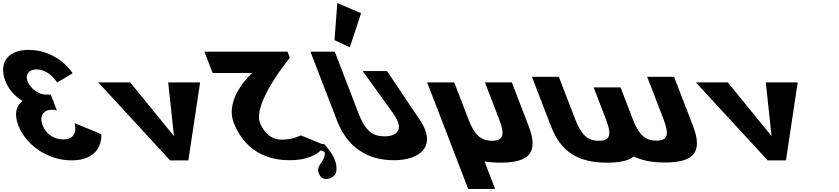

<svg xmlns="http://www.w3.org/2000/svg" viewBox="-152 -1055 5519 1263"><path d="M223.8 -511.8C223.8 -511.8 174.3 -598.5 85.9 -598.5C40.8 -598.5 11.6 -566.2 29 -521.2C48.6 -470.2 104.7 -432.8 147.2 -432.8H182L222.3 -328.2C222.3 -328.2 206.7 -333.3 189.7 -333.3C133.6 -333.3 105 -290.8 128.2 -230.5C151.1 -171 206.4 -137.8 265.1 -137.8C370.5 -137.8 338.5 -244.9 338.5 -244.9L514.3 -172.7C514.3 -172.7 533.2 -0.1 317.3 -0.1C166.8 -0.1 20.1 -96.2 -31.6 -230.5C-60.1 -304.4 -45.9 -358 -4.2 -391.1C-53.9 -420.9 -94.8 -465.1 -117 -522.9C-162.9 -641.9 -98.7 -726.9 34.7 -726.9C231.1 -726.9 326 -573 326 -573Z M704.4 -513H494.4L967 0H1087L1164.4 -513H954.4L992.4 -160Z M1700.4 -136.2C1606.9 -136.2 1567.9 -222 1558.1 -247.5C1508.3 -376.7 1754.6 -675 1754.6 -675L1739.2 -715H1192.7L1246.7 -574.8H1506.8C1506.8 -574.8 1322.3 -411.5 1385.5 -247.5C1419.6 -159.1 1511.9 -1 1752.5 -1C1866.5 -1 1927.3 -36.5 1957.7 -65C1970.5 -62.6 1983.6 -58.6 1984.3 -51C1990.3 14 1912.2 32 1952 99C1979.8 145 2052.6 116 2059.8 75C2069.7 15 2039.5 -40 1985.6 -102C1979.5 -109 1973.7 -109.6 1968.3 -106.7L1826.4 -164.6C1826.4 -164.6 1776.9 -136.2 1700.4 -136.2Z M2048.5 -791 2149.4 -744 2223 -967.9 2066.8 -1035.1ZM2393.7 -587.5H2233.9L2434.1 -309.5C2512.7 -200.5 2456.7 -158.2 2378.5 -158.2C2300.3 -158.2 2251.5 -192.2 2206.3 -309.5L2050.1 -715H1890.3L2064.5 -262.8C2131.3 -89.4 2260.6 -1 2439.1 -1C2617.6 -1 2722.2 -98.6 2611.9 -262.8Z M2835.9 -513H2657.9L2927.9 188H3104.9L3035 6.6C3067.2 12.3 3102.2 15 3140.3 15C3332.3 15 3391.7 -54 3325.4 -226L3214.9 -513H3037.9L3131.9 -269C3170.8 -168 3158.8 -129 3084.8 -129C3010.8 -129 2968.8 -168 2929.9 -269Z M3524.1 -550H3347.1L3471.9 -226C3538.2 -54 3650.8 15 3842.8 15C3925.2 15 3983.2 2.3 4017.3 -25.9C4072.7 1.6 4139.9 14 4221.4 14C4413.4 14 4472.8 -55 4406.5 -227L4282.1 -550H4105.1L4213 -270C4251.9 -169 4239.9 -130 4165.9 -130C4091.9 -130 4049.9 -169 4011 -270L3930.1 -480H3753.1L3834.4 -269C3873.3 -168 3861.3 -129 3787.3 -129C3713.3 -129 3671.3 -168 3632.4 -269Z M4635.4 -513H4425.4L4898 0H5018L5095.4 -513H4885.4L4923.4 -160Z"/></svg>

Font: Hussar
Style: BdOpOblFour
Weight: 700
Foundry: Cannot Into Space Fonts
Version: Version 2.00